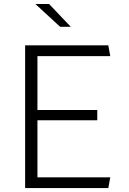

<svg xmlns="http://www.w3.org/2000/svg" viewBox="-20 -962 660 982"><path d="M108.5 0V-730H171.5V0ZM534 0H151V-55H544ZM477.5 -347H151V-399.5H477.5ZM151 -675V-730H534L544 -675ZM287.5 -825 161 -941.5H231L342 -825Z"/></svg>

Font: Monaspace Argon Var
Style: Regular
Weight: 400
Designer: Riley Cran and the Lettermatic Team
Version: Version 1.000 (Monaspace Argon Var)